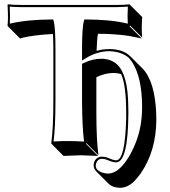

<svg xmlns="http://www.w3.org/2000/svg" viewBox="-20 -668 792 896"><path d="M545.4 -322.3Q529.8 -327.1 510.7 -327.6Q469.2 -327.1 429.7 -307.6V-143.6Q429.7 -14.6 439.5 56.6L382.8 0L380.9 2.9L437.5 59.6Q436 59.6 357.4 56.6Q357.4 56.6 276.4 59.6L220.2 2.9L219.2 0Q229 -68.4 229 -200.2V-436Q229 -472.2 227.1 -509.3Q182.1 -507.3 143.8 -502.2Q105.5 -497.1 89.4 -492.7L73.7 -488.3L17.1 -544.9L15.1 -548.8Q19 -577.1 15.6 -638.7Q15.6 -642.6 15.1 -645L17.1 -647.9Q41.5 -645 77.1 -645H524.9Q560.5 -645 585 -647.9L586.9 -645L643.6 -588.4Q639.6 -535.6 643.1 -496.1Q643.6 -493.7 643.6 -492.7L586.9 -548.8L585 -544.9L641.6 -488.3Q641.6 -488.3 581.5 -500.5Q515.1 -510.3 437.5 -510.3Q432.6 -492.2 430.7 -430.7Q459 -439 491.2 -439Q554.7 -438.5 587.9 -405.3L588.9 -404.3L645.5 -348.1Q702.6 -288.6 709 -139.6Q709.5 -125 709.5 -111.3Q709.5 35.2 636.7 141.1Q621.1 163.1 605.5 178.7Q575.2 208 540.5 208.5Q505.9 208 485.8 188.5L429.2 131.8Q417.5 119.1 417 105Q417 77.1 440.4 65.9Q447.8 63 454.1 63Q473.6 63.5 488.8 70.8Q508.8 79.6 522 80.1Q564 80.1 568.8 -115.2Q569.3 -129.9 568.8 -142.1Q568.8 -269.5 545.4 -322.3ZM238.8 -436V-200.2Q238.8 -74.7 230 -7.8Q272.9 -10.3 300.8 -9.8Q329.6 -9.8 372.1 -7.3Q363.3 -78.6 362.8 -200.2V-370.1L368.7 -373Q411.1 -394 454.1 -394Q497.6 -393.1 525.9 -367.7Q577.1 -320.8 578.6 -172.9Q578.6 -160.2 579.1 -142.1Q578.1 88.4 522 89.8Q506.3 89.4 484.9 80.1H484.4Q469.7 73.2 454.1 73.2Q437 73.2 429.2 92.8Q427.2 99.1 426.8 105Q426.8 126.5 456.5 137.2Q469.7 141.6 483.9 142.1Q515.1 141.1 542 114.7Q582.5 74.7 612.8 -0.7Q643.1 -76.2 643.1 -168Q643.1 -307.1 596.2 -378.9Q588.9 -389.6 582 -397.5Q547.9 -426.8 491.2 -429.2Q431.6 -428.7 378.4 -395L362.8 -385.7V-436Q362.8 -540.5 371.6 -569.8L373.5 -577.1H380.9Q497.1 -577.1 576.2 -557.6Q574.2 -593.8 576.7 -637.2Q553.2 -635.3 524.9 -634.8H77.1Q48.3 -634.8 25.4 -637.2Q27.3 -593.8 25.9 -557.6Q106 -576.7 221.2 -577.1H228.5L230.5 -569.8Q238.8 -541 238.8 -436Z"/></svg>

Font: Linux Biolinum Shadow O
Style: Bold
Weight: 700
Designer: Philipp H. Poll
Foundry: Philipp H. Poll
Version: Version 0.9.2